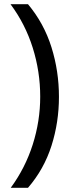

<svg xmlns="http://www.w3.org/2000/svg" viewBox="-20 -734 340 912"><path d="M260 -274Q260 -153 224.5 -41.5Q189 70 113 158H31Q100 64 135.5 -47.5Q171 -159 171 -275Q171 -394 135.5 -507Q100 -620 30 -714H113Q189 -623 224.5 -509.5Q260 -396 260 -274Z"/></svg>

Font: Noto Sans Old Turkic
Style: Regular
Weight: 400
Designer: Monotype Design Team
Foundry: Monotype Imaging Inc.
Version: Version 2.003; ttfautohint (v1.8.4.7-5d5b)